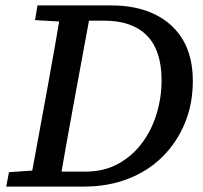

<svg xmlns="http://www.w3.org/2000/svg" viewBox="-20 -687 747 707"><path d="M3 0 13 -53 130 -61H143L138 0ZM88 0 154 -359Q168 -436 181.5 -513Q195 -590 208 -667H318L252 -309Q238 -232 224 -154.5Q210 -77 197 0ZM109 -613 118 -667H250L245 -606H229ZM150 0 154 -55H293Q363 -55 415.5 -84Q468 -113 503.5 -161Q539 -209 557 -269Q575 -329 575 -391Q575 -501 521 -556Q467 -611 362 -611H259L264 -667H390Q483 -667 550.5 -634Q618 -601 654 -539.5Q690 -478 690 -389Q690 -304 660.5 -233Q631 -162 578 -109.5Q525 -57 451.5 -28.5Q378 0 290 0Z"/></svg>

Font: Source Serif 4 Medium
Style: Italic
Weight: 500
Italic angle: -12°
Designer: Frank Grießhammer
Foundry: Adobe Systems Incorporated
Version: Version 4.004;hotconv 1.0.116;makeotfexe 2.5.65601